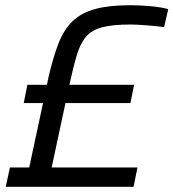

<svg xmlns="http://www.w3.org/2000/svg" viewBox="-20 -716 665 736"><path d="M2 0 18 -74H92L145 -321H71L85 -391H160L165 -416Q183 -495 204 -549Q225 -603 258.5 -635Q292 -667 345 -681.5Q398 -696 479 -696Q519 -696 560 -692Q601 -688 625 -681L609 -612Q580 -616 541.5 -619Q503 -622 480 -622Q412 -622 372 -611.5Q332 -601 310 -575.5Q288 -550 274.5 -505Q261 -460 246 -391H494L480 -321H231L178 -74H507L492 0Z"/></svg>

Font: Saira
Style: Italic
Weight: 400
Italic angle: -12°
Designer: Hector Gatti with collaboration of the Omnibus-Type team
Foundry: Omnibus-Type
Version: Version 1.100; ttfautohint (v1.8.3)